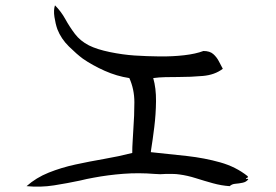

<svg xmlns="http://www.w3.org/2000/svg" viewBox="-20 -772 1040 723"><path d="M915 -97Q908 -87 894 -84Q880 -81 866.5 -80Q853 -79 845 -71Q814 -73 781.5 -82Q749 -91 717.5 -101Q686 -111 656 -115Q643 -117 630 -117Q617 -117 604 -117Q594 -116 583.5 -116Q573 -116 563 -117Q502 -122 444 -117.5Q386 -113 333 -103Q320 -101 307 -98Q294 -95 281 -92Q234 -82 183.5 -74Q133 -66 80 -71Q116 -103 163.5 -122Q211 -141 264 -152.5Q317 -164 372 -173.5Q427 -183 478 -196Q478 -218 479.5 -240Q481 -262 482 -283Q486 -337 486 -386.5Q486 -436 467 -478Q420 -485 374 -505.5Q328 -526 292 -551Q269 -568 239.5 -597Q210 -626 196 -662Q189 -682 185 -708Q181 -734 187 -752Q210 -729 226 -700Q242 -671 262 -644.5Q282 -618 315 -601Q345 -586 393.5 -576Q442 -566 487 -563Q533 -560 581.5 -559.5Q630 -559 673.5 -564Q717 -569 746 -580Q770 -580 783 -568.5Q796 -557 804 -541.5Q812 -526 819 -513Q789 -490 744 -486Q699 -482 651 -482Q627 -482 603 -481.5Q579 -481 557 -478Q568 -440 567.5 -391Q567 -342 561 -293.5Q555 -245 549 -208Q548 -202 548 -199Q618 -192 684.5 -184.5Q751 -177 809.5 -160.5Q868 -144 912 -109Q916 -105 910 -102Q907 -101 906 -100Q907 -97 910 -98Q913 -100 915 -97Z"/></svg>

Font: Yuji Mai
Style: Regular
Weight: 400
Designer: Kataoka Yuji
Foundry: Kinuta Font Factory
Version: Version 3.002